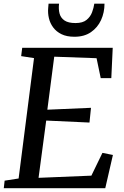

<svg xmlns="http://www.w3.org/2000/svg" viewBox="-20 -996 656 1016"><path d="M0 0 4.5 -40 78.5 -51.5 160 -688.5 92 -699 97.5 -743H576.5L569 -582.5H513L491 -688L267 -696L230.5 -415.5L461.5 -425.5L453.5 -347.5L224.5 -358L184 -55L463.5 -66.5L522 -187L577.5 -176L537 0ZM374 -801.5Q333 -801.5 305.5 -815Q278 -828.5 261.5 -850.8Q245 -873 238.8 -899.8Q232.5 -926.5 235 -953Q236 -959 236 -965Q236 -971 237 -976.5H292.5Q289 -947.5 295.2 -924.2Q301.5 -901 321.5 -887.5Q341.5 -874 379.5 -874Q418 -874 438.2 -890.8Q458.5 -907.5 467.2 -931.2Q476 -955 479 -976.5H533Q533 -930 514.8 -890Q496.5 -850 461.2 -825.8Q426 -801.5 374 -801.5Z"/></svg>

Font: Merriweather Light 18pt
Style: Italic
Weight: 400
Italic angle: -7.8°
Version: Version 2.101